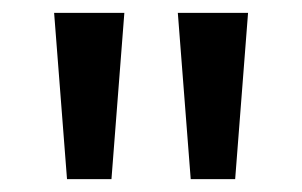

<svg xmlns="http://www.w3.org/2000/svg" viewBox="-20 -734 469 298"><path d="M173 -714H64L84 -456H153ZM365 -714H256L276 -456H345Z"/></svg>

Font: Noto Sans Canadian Aboriginal Medium
Style: Regular
Weight: 500
Designer: Monotype Design Team, Typotheque's Kevin King
Foundry: Monotype Imaging Inc.
Version: Version 2.004